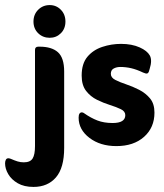

<svg xmlns="http://www.w3.org/2000/svg" viewBox="-98 -566 645 757"><path d="M34 -481Q34 -509 52.5 -527.5Q71 -546 98 -546Q124 -546 142 -527.5Q160 -509 160 -481Q160 -453 142 -435Q124 -417 98 -417Q71 -417 52.5 -435Q34 -453 34 -481ZM-78 78Q-78 70 -75 64Q-72 58 -65 58Q-62 58 -56 60Q-40 67 -28.5 70.5Q-17 74 -4 74Q21 74 30.5 59Q40 44 40 10V-369Q40 -382 53 -382H58Q106 -382 130.5 -360Q155 -338 155 -284V17Q155 96 122.5 133.5Q90 171 34 171Q-3 171 -28 156.5Q-53 142 -65.5 120.5Q-78 99 -78 78Z M233 -120Q260 -101 286 -91Q312 -81 346 -81Q396 -81 396 -112Q396 -127 378.5 -135.5Q361 -144 335.5 -152Q310 -160 284.5 -172.5Q259 -185 241.5 -207.5Q224 -230 224 -268Q224 -315 246.5 -342Q269 -369 305 -381Q341 -393 379 -393Q422 -393 453 -379Q482 -366 492.5 -347.5Q503 -329 492 -294L489 -284Q486 -276 480 -276Q476 -276 473 -277.5Q470 -279 466 -280Q441 -292 419.5 -297Q398 -302 376 -302Q362 -302 350.5 -296Q339 -290 339 -275Q339 -260 356.5 -251Q374 -242 399.5 -233.5Q425 -225 450.5 -212Q476 -199 493.5 -178Q511 -157 511 -122Q511 -63 470 -26.5Q429 10 361 10Q297 10 254.5 -22.5Q212 -55 212 -102Q212 -123 225 -123Q227 -123 229.5 -122Q232 -121 233 -120Z"/></svg>

Font: Zain ExtraBold
Style: Regular
Weight: 800
Designer: Zain,Boutros
Foundry: Mobile Telecommunications Company (Zain), 2024
Version: Version 1.50; ttfautohint (v1.8.4)